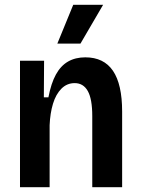

<svg xmlns="http://www.w3.org/2000/svg" viewBox="-20 -777 584 797"><path d="M63 0V-332V-525H163L162 -373H181Q192 -431 212 -467.5Q232 -504 262.5 -521.5Q293 -539 334 -539Q411 -539 449 -483Q487 -427 487 -314V0H363V-295Q363 -366 344.5 -399Q326 -432 290 -432Q258 -432 235 -409Q212 -386 200 -346.5Q188 -307 186 -257V0ZM314 -596H218L284 -757H408Z"/></svg>

Font: Bricolage Grotesque SemiCondensed SemiBold
Style: Regular
Weight: 600
Width: 4
Designer: Mathieu Triay
Foundry: Atelier Triay
Version: Version 1.001;gftools[0.9.33.dev8+g029e19f]